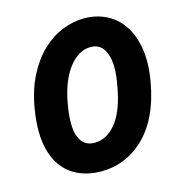

<svg xmlns="http://www.w3.org/2000/svg" viewBox="-103 -761 795 862"><g transform="rotate(-15 294.5 -330.0)"><path d="M262.5 12Q207.5 12 160.5 -8.5Q113.5 -29 82.8 -71Q52 -113 41 -180Q37 -206.5 37 -237.5Q37 -284 46.5 -340Q61 -424 93.2 -486.5Q125.5 -549 168.8 -590Q212 -631 262.8 -651.5Q313.5 -672 365 -672Q420 -672 466 -649.5Q512 -627 542.5 -583Q573 -539 584 -473.5Q589 -444.5 589 -412Q589 -369 580 -319Q550.5 -150 457 -64Q373.5 12 262.5 12ZM267 -120Q324.5 -120 368.2 -174.5Q412 -229 431 -340Q440 -386.5 440 -422.5Q440 -461.5 429.5 -489Q410.5 -540 360 -540Q303 -540 258 -481.2Q213 -422.5 195 -319Q186 -268.5 186.5 -231Q186.5 -192 197 -168Q216 -120 267 -120Z"/></g></svg>

Font: Lucymar Sans
Style: Bold Italic
Weight: 700
Italic angle: -10°
Foundry: The League of Moveable Type (original font) / Main changes by Cristiano Sobral with portions from Mirco Monsees
Version: Version 2.00;August 30, 2020;FontCreator 13.0.0.2681 64-bit